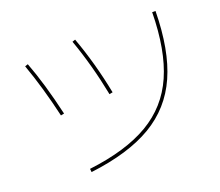

<svg xmlns="http://www.w3.org/2000/svg" viewBox="-121 -898 1242 1082"><g transform="rotate(-20 500.0 -356.5)"><path d="M884 -720H904Q901 -486 834 -335.5Q767 -185 626 -101.5Q485 -18 255 10L253 -10Q477 -37 614.5 -118Q752 -199 816.5 -345.5Q881 -492 884 -720ZM125 -684Q177 -548 222 -353L202 -349Q160 -531 107 -678ZM423 -723Q484 -556 520 -372L500 -368Q464 -552 405 -717Z"/></g></svg>

Font: Enso Thin
Style: Regular
Weight: 100
Designer: Coji Morishita
Foundry: UNDERFOREST DESIGN
Version: Version 1.000